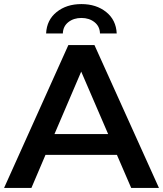

<svg xmlns="http://www.w3.org/2000/svg" viewBox="-25 -921 799 941"><path d="M548 -162H198L129 0H-5L310 -700H438L754 0H618ZM505 -264 373 -570 242 -264ZM374 -901Q447 -901 495.5 -862Q544 -823 547 -757H465Q464 -792 438 -812.5Q412 -833 374 -833Q336 -833 310 -812.5Q284 -792 283 -757H201Q204 -823 252.5 -862Q301 -901 374 -901Z"/></svg>

Font: APTA Sans SemiBold
Style: Bold
Weight: 600
Version: Version 7.200